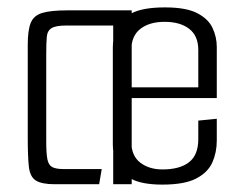

<svg xmlns="http://www.w3.org/2000/svg" viewBox="-20 -498 621 519"><path d="M128 0Q93 0 77 -10Q61 -20 58 -47.5Q55 -75 55 -127V-377Q55 -416 63 -436Q71 -456 94 -463Q117 -470 162 -470H336V0H286V-429H159Q131 -429 119.5 -422Q108 -415 106.5 -398.5Q105 -382 105 -353V-115Q105 -84 108 -68Q111 -52 121 -46.5Q131 -41 152 -41H255L248 0ZM419 1Q363 1 334 -15Q305 -31 295 -56Q285 -81 285 -106V-371Q285 -397 295 -421.5Q305 -446 335.5 -462Q366 -478 426 -478Q483 -478 513 -462.5Q543 -447 554.5 -422.5Q566 -398 566 -371V-257L516 -255V-363Q516 -401 491.5 -420Q467 -439 425 -439Q384 -439 359.5 -420Q335 -401 335 -363V-115Q335 -77 359 -58.5Q383 -40 419 -40Q466 -40 491 -59.5Q516 -79 516 -122V-172L566 -177V-118Q566 -86 554 -59Q542 -32 510.5 -15.5Q479 1 419 1ZM293 -233V-262H566V-233Z"/></svg>

Font: Smooch Sans Thin
Style: Regular
Weight: 400
Version: Version 1.010